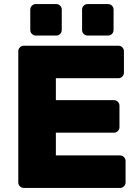

<svg xmlns="http://www.w3.org/2000/svg" viewBox="-20 -925 683 945"><path d="M70 0ZM255 -272H541Q552 -272 560 -280Q568 -288 568 -299V-405Q568 -416 560 -424Q552 -432 541 -432H255V-540H563Q574 -540 582 -548Q590 -556 590 -567V-673Q590 -684 582 -692Q574 -700 563 -700H97Q86 -700 78 -692Q70 -684 70 -673V-27Q70 -16 78 -8Q86 0 97 0H571Q582 0 590 -8Q598 -16 598 -27V-133Q598 -144 590 -152Q582 -160 571 -160H255ZM257 -750H156Q145 -750 137 -758Q129 -766 129 -777V-878Q129 -889 137 -897Q145 -905 156 -905H257Q268 -905 276 -897Q284 -889 284 -878V-777Q284 -766 276 -758Q268 -750 257 -750ZM512 -750H411Q400 -750 392 -758Q384 -766 384 -777V-878Q384 -889 392 -897Q400 -905 411 -905H512Q523 -905 531 -897Q539 -889 539 -878V-777Q539 -766 531 -758Q523 -750 512 -750Z"/></svg>

Font: Hezaedrus
Style: Bold
Weight: 700
Designer: Hubert & Fischer
Foundry: Hubert & Fischer
Version: Version 1.10;September 3, 2019;FontCreator 11.5.0.2425 64-bi